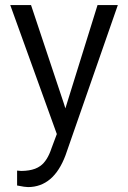

<svg xmlns="http://www.w3.org/2000/svg" viewBox="-20 -534 513 767"><path d="M241.2 -101.1 234.4 -122.6 104 -513.7H21L206.1 -1L207 1.5L206.1 3.9L186 57.6C174.8 91.8 159.7 115.7 141.1 128.9C134.8 133.3 127.9 137.2 120.1 140.1C112.3 143.1 104 145 95.2 146.5C85.9 147.9 76.2 148.9 65.4 148.9H64.9L48.3 147.5V207L75.7 211.9L92.3 213.4C160.2 212.9 210 170.9 241.7 86.4L450.7 -513.7H369.6L248 -123Z"/></svg>

Font: Shabnam FD Light
Style: Regular
Weight: 300
Foundry: DejaVu fonts team - Redesigned by Saber Rastikerdar - Based on Vazir font
Version: Version 5.00;October 20, 2019;FontCreator 12.0.0.2547 64-bit